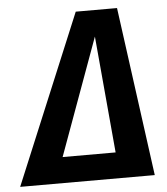

<svg xmlns="http://www.w3.org/2000/svg" viewBox="-95 -738 683 783"><g transform="rotate(-5 247.0 -346.0)"><path d="M507 0H-44L244 -692H413ZM139 -106H356L313 -584Z"/></g></svg>

Font: Fira Sans Condensed SemiBold
Style: Italic
Weight: 600
Width: 3
Italic angle: -8°
Designer: bBox Type GmbH & Carrois Corporate GbR & Edenspiekermann AG
Foundry: bBox Type GmbH & Carrois Corporate GbR & Edenspiekermann AG
Version: Version 4.301